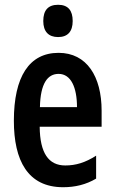

<svg xmlns="http://www.w3.org/2000/svg" viewBox="-20 -773 479 803"><path d="M223 -753C181 -753 161 -730 161 -685C161 -641 183 -618 223 -618C263 -618 284 -641 284 -685C284 -729 265 -753 223 -753ZM225 -552C102 -552 38 -452 38 -268C38 -102 96 10 244 10C294 10 340 -1 382 -26V-122C337 -93 297 -81 253 -81C183 -81 147 -133 146 -243H405V-310C405 -453 343 -552 225 -552ZM225 -464C277 -464 302 -407 302 -325H147C149 -424 179 -464 225 -464Z"/></svg>

Font: Noto Sans Gurmukhi UI ExtraCondensed SemiBold
Style: Regular
Weight: 600
Width: 2
Designer: Jelle Bosma - Monotype Design Team
Foundry: Monotype Imaging Inc.
Version: Version 2.004